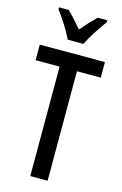

<svg xmlns="http://www.w3.org/2000/svg" viewBox="-139 -1000 674 1059"><g transform="rotate(15 197.5 -470.0)"><path d="M153 -780H242C264 -825 306 -889 336 -929V-940H281C250 -909 231 -889 198 -850C169 -884 139 -918 115 -940H60V-929C94 -885 133 -823 153 -780ZM247 0V-625H383V-714H11V-625H148V0Z"/></g></svg>

Font: Noto Sans Lao ExtraCondensed Medium
Style: Regular
Weight: 500
Width: 2
Designer: Monotype Design Team
Foundry: Monotype Imaging Inc.
Version: Version 2.003